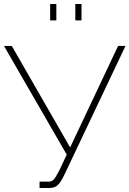

<svg xmlns="http://www.w3.org/2000/svg" viewBox="-20 -940 648 961"><path d="M231 -838V-920H262V-838ZM357 -838V-920H388V-838ZM178 1V-31H223Q240 -31 249.5 -42Q259 -53 276 -85L314 -166L0 -710H39L331 -202L571 -710H608L303 -67Q285 -29 269.5 -14Q254 1 227 1Z"/></svg>

Font: Raleway-v4020 ExtraLight
Style: Regular
Weight: 275
Designer: Matt McInerney, Pablo Impallari, Rodrigo Fuenzalida
Foundry: Matt McInerney, Pablo Impallari, Rodrigo Fuenzalida
Version: Version 4.020;PS 004.020;hotconv 1.0.88;makeotf.lib2.5.64775